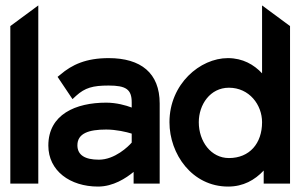

<svg xmlns="http://www.w3.org/2000/svg" viewBox="-20 -676 1111 707"><path d="M121 0V-656L18 -580V0Z M341 11C397 11 444 -20 472 -43V0H568V-295C568 -407 499 -462 380 -462C297 -462 245 -438 202 -401L192 -393L247 -311L260 -323C293 -353 322 -361 380 -361C444 -361 465 -347 465 -299V-280C444 -288 409 -298 371 -298C259 -298 158 -255 158 -140C158 -47 238 11 341 11ZM371 -199C408 -199 446 -190 465 -184V-151C453 -137 403 -88 344 -88C293 -88 265 -105 265 -141C265 -185 307 -199 371 -199Z M820 11C876 11 918 -13 951 -48V0H1048V-580L945 -656V-406C915 -438 874 -462 819 -462C717 -462 604 -367 604 -226C604 -109 687 11 820 11ZM823 -353C898 -353 945 -290 945 -226C945 -148 899 -94 823 -94C757 -94 712 -155 712 -226C712 -291 754 -353 823 -353Z"/></svg>

Font: Charger Pro
Style: BlkNar
Weight: 900
Designer: Jasper
Foundry: Cannot Into Space Fonts
Version: Version 1.09